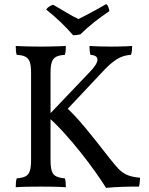

<svg xmlns="http://www.w3.org/2000/svg" viewBox="-20 -901 718 927"><path d="M492 6Q474 -23 442 -68.5Q410 -114 369.5 -165Q329 -216 287 -262Q245 -308 209 -339L413 -553Q450 -591 450.5 -612.5Q451 -634 417 -636Q414 -646 413 -657Q412 -668 412 -679Q429 -678 457 -677Q485 -676 515 -676Q535 -676 553.5 -676.5Q572 -677 588.5 -677.5Q605 -678 618 -679Q618 -669 617 -657Q616 -645 612 -636Q590 -635 569.5 -627.5Q549 -620 525.5 -602Q502 -584 470 -549L295 -363V-387Q337 -350 390.5 -285.5Q444 -221 505 -142Q530 -110 549 -89Q568 -68 592.5 -57Q617 -46 656 -43Q656 -35 655 -23Q654 -11 651 0Q632 0 612 0Q592 0 571 1Q550 2 530 3Q510 4 492 6ZM56 3Q56 -11 57 -21.5Q58 -32 61 -40Q88 -42 103 -49.5Q118 -57 124 -75.5Q130 -94 130 -127V-549Q130 -583 124 -601Q118 -619 103 -627Q88 -635 61 -636Q58 -644 57 -655Q56 -666 56 -679Q75 -678 94.5 -677.5Q114 -677 135 -676.5Q156 -676 177 -676Q199 -676 219 -676.5Q239 -677 258.5 -677.5Q278 -678 298 -679Q298 -666 297 -655Q296 -644 293 -636Q267 -635 251.5 -627Q236 -619 230 -601Q224 -583 224 -549V-127Q224 -94 230 -75.5Q236 -57 251.5 -49.5Q267 -42 293 -40Q296 -32 297 -21.5Q298 -11 298 3Q268 1 237 0.5Q206 0 177 0Q148 0 115 0.5Q82 1 56 3ZM333 -731Q309 -759 276 -791Q243 -823 203 -855Q208 -863 217 -869Q226 -875 237 -878Q265 -862 298 -842Q331 -822 359 -809Q373 -816 399 -829.5Q425 -843 451 -857.5Q477 -872 492 -881Q500 -877 503.5 -866Q507 -855 508 -847Q474 -825 436 -795Q398 -765 368 -735Q360 -733 350.5 -732Q341 -731 333 -731Z"/></svg>

Font: Vollkorn
Style: Regular
Weight: 400
Designer: Friedrich Althausen
Foundry: Friedrich Althausen
Version: Version 5.001